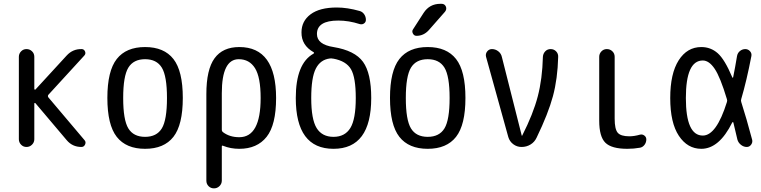

<svg xmlns="http://www.w3.org/2000/svg" viewBox="-20 -780 4040 1019"><path d="M80.1 -41V-478.5Q80.1 -495.1 91.8 -507.3Q103.5 -519.5 120.6 -519.5Q137.7 -519.5 149.9 -507.8Q162.1 -496.1 162.1 -478.5V-307.6Q162.1 -305.7 164.1 -304.7Q166 -303.7 168 -304.7L334 -485.4Q366.2 -520.5 413.1 -519.5Q425.8 -519.5 431.2 -507.3Q436.5 -495.1 427.7 -485.4L236.3 -276.4Q232.4 -270.5 236.3 -263.7L428.7 -36.1Q437.5 -26.4 431.6 -13.2Q425.8 0 412.1 0Q364.3 0 334 -36.1L168 -232.4Q166 -234.4 164.1 -233.4Q162.1 -232.4 162.1 -230.5V-41Q162.1 -24.4 149.9 -12.2Q137.7 0 120.6 0Q103.5 0 91.8 -12.2Q80.1 -24.4 80.1 -41Z M838.9 -420.9Q811.5 -465.8 750 -465.8Q688.5 -465.8 661.1 -420.9Q633.8 -376 633.8 -259.8Q633.8 -143.6 661.1 -98.6Q688.5 -53.7 750 -53.7Q811.5 -53.7 838.9 -98.6Q866.2 -143.6 866.2 -259.8Q866.2 -376 838.9 -420.9ZM900.4 -53.7Q850.6 9.8 750 9.8Q649.4 9.8 599.6 -53.7Q549.8 -117.2 549.8 -260.3Q549.8 -403.3 599.6 -466.8Q649.4 -530.3 750 -530.3Q850.6 -530.3 900.4 -466.8Q950.2 -403.3 950.2 -260.3Q950.2 -117.2 900.4 -53.7Z M1157.2 -285.2V-91.8Q1157.2 -83 1164.1 -78.1Q1199.2 -51.8 1250 -51.8Q1363.3 -51.8 1363.3 -259.8Q1363.3 -370.1 1333.5 -418Q1303.7 -465.8 1247.1 -465.8Q1157.2 -465.8 1157.2 -285.2ZM1075.2 178.7V-280.3Q1075.2 -411.1 1118.7 -470.7Q1162.1 -530.3 1250 -530.3Q1445.3 -530.3 1445.3 -259.8Q1445.3 -117.2 1395 -53.7Q1344.7 9.8 1250 9.8Q1204.1 9.8 1165 -5.9Q1157.2 -9.8 1157.2 -2V178.7Q1157.2 195.3 1145 207.5Q1132.8 219.7 1115.7 219.7Q1098.6 219.7 1086.9 208Q1075.2 196.3 1075.2 178.7Z M1731.4 -469.7Q1680.7 -463.9 1656.2 -416Q1631.8 -368.2 1631.8 -259.8Q1631.8 -146.5 1660.6 -100.1Q1689.5 -53.7 1750 -53.7Q1810.5 -53.7 1839.4 -100.6Q1868.2 -147.5 1868.2 -259.8Q1868.2 -369.1 1842.8 -412.6Q1817.4 -456.1 1749 -468.8H1747.1Q1737.3 -470.7 1731.4 -469.7ZM1549.8 -259.8Q1549.8 -442.4 1643.6 -495.1Q1649.4 -499 1644.5 -502.9Q1579.1 -540 1580.1 -608.4Q1580.1 -668 1628.4 -704.1Q1676.8 -740.2 1767.6 -740.2Q1823.2 -740.2 1888.7 -721.7Q1903.3 -717.8 1912.6 -704.6Q1921.9 -691.4 1921.9 -674.8Q1921.9 -662.1 1911.6 -655.3Q1901.4 -648.4 1888.7 -652.3Q1831.1 -670.9 1775.4 -670.9Q1662.1 -670.9 1662.1 -599.6Q1662.1 -543.9 1750 -530.3Q1863.3 -511.7 1906.7 -451.7Q1950.2 -391.6 1950.2 -259.8Q1950.2 9.8 1750 9.8Q1549.8 9.8 1549.8 -259.8Z M2338.9 -420.9Q2311.5 -465.8 2250 -465.8Q2188.5 -465.8 2161.1 -420.9Q2133.8 -376 2133.8 -259.8Q2133.8 -143.6 2161.1 -98.6Q2188.5 -53.7 2250 -53.7Q2311.5 -53.7 2338.9 -98.6Q2366.2 -143.6 2366.2 -259.8Q2366.2 -376 2338.9 -420.9ZM2400.4 -53.7Q2350.6 9.8 2250 9.8Q2149.4 9.8 2099.6 -53.7Q2049.8 -117.2 2049.8 -260.3Q2049.8 -403.3 2099.6 -466.8Q2149.4 -530.3 2250 -530.3Q2350.6 -530.3 2400.4 -466.8Q2450.2 -403.3 2450.2 -260.3Q2450.2 -117.2 2400.4 -53.7ZM2317.4 -759.8H2323.2Q2339.8 -759.8 2346.2 -745.6Q2352.5 -731.4 2341.8 -717.8L2255.9 -620.1Q2228.5 -589.8 2190.4 -589.8Q2177.7 -589.8 2171.4 -602.1Q2165 -614.3 2171.9 -624L2228.5 -711.9Q2259.8 -759.8 2317.4 -759.8Z M2677.7 -52.7 2559.6 -478.5Q2555.7 -494.1 2565.4 -506.8Q2575.2 -519.5 2590.8 -519.5Q2609.4 -519.5 2624.5 -507.8Q2639.6 -496.1 2643.6 -477.5L2749 -60.5Q2749 -59.6 2750 -59.6Q2752 -59.6 2752 -61.5Q2809.6 -174.8 2834 -268.1Q2858.4 -361.3 2861.3 -478.5Q2862.3 -495.1 2873.5 -507.3Q2884.8 -519.5 2902.3 -519.5Q2919.9 -519.5 2931.6 -507.3Q2943.4 -495.1 2942.4 -477.5Q2939.5 -362.3 2914.6 -269.5Q2889.6 -176.8 2828.1 -49.8Q2817.4 -26.4 2795.9 -13.2Q2774.4 0 2748 0Q2723.6 0 2704.1 -14.6Q2684.6 -29.3 2677.7 -52.7Z M3309.6 9.8Q3225.6 9.8 3192.9 -22.5Q3160.2 -54.7 3160.2 -139.6V-478.5Q3160.2 -495.1 3171.9 -507.3Q3183.6 -519.5 3200.7 -519.5Q3217.8 -519.5 3230 -507.8Q3242.2 -496.1 3242.2 -478.5V-150.4Q3242.2 -94.7 3258.3 -75.7Q3274.4 -56.6 3320.3 -56.6Q3345.7 -56.6 3377 -65.4Q3389.6 -68.4 3399.9 -60.5Q3410.2 -52.7 3410.2 -40Q3410.2 -24.4 3400.9 -11.7Q3391.6 1 3377 3.9Q3343.8 9.8 3309.6 9.8Z M3710 -459Q3620.1 -459 3620.1 -259.8Q3620.1 -60.5 3710 -60.5Q3782.2 -60.5 3837.9 -238.3Q3840.8 -246.1 3837.9 -253.9Q3802.7 -371.1 3772.9 -415Q3743.2 -459 3710 -459ZM3702.1 9.8Q3628.9 9.8 3583 -59.1Q3537.1 -127.9 3537.1 -259.8Q3537.1 -389.6 3582 -460Q3627 -530.3 3702.1 -530.3Q3752 -530.3 3789.1 -497.6Q3826.2 -464.8 3866.2 -370.1Q3869.1 -364.3 3871.1 -370.1Q3881.8 -422.9 3891.6 -482.4Q3894.5 -499 3907.2 -509.3Q3919.9 -519.5 3935.5 -519.5Q3950.2 -519.5 3960.4 -508.3Q3970.7 -497.1 3967.8 -482.4Q3942.4 -350.6 3914.1 -254.9Q3911.1 -246.1 3914.1 -238.3Q3941.4 -153.3 3971.7 -39.1Q3975.6 -25.4 3966.8 -12.7Q3958 0 3943.4 0Q3926.8 0 3912.6 -11.2Q3898.4 -22.5 3893.6 -39.1Q3891.6 -46.9 3883.8 -80.6Q3876 -114.3 3872.1 -129.9Q3871.1 -131.8 3869.1 -131.8Q3867.2 -131.8 3866.2 -129.9Q3796.9 9.8 3702.1 9.8Z"/></svg>

Font: Rounded Mgen+ 1mn regular
Style: Regular
Weight: 400
Designer: [Source Han Sans]
Ryoko NISHIZUKA  (kana & ideographs); Paul D. Hunt (Latin, Greek & Cyrillic); Wenlong ZHANG  (bopomofo
Version: Version 1.059.20150602